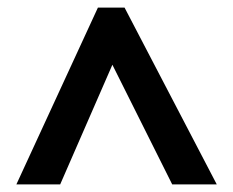

<svg xmlns="http://www.w3.org/2000/svg" viewBox="-20 -738 612 504"><path d="M23 -254 237 -718H307L549 -254H432L275 -568L138 -254Z"/></svg>

Font: Noto Sans Sinhala UI
Style: Bold
Weight: 700
Designer: Jelle Bosma - Monotype Design Team
Foundry: Monotype Imaging Inc.
Version: Version 2.006; ttfautohint (v1.8.4.7-5d5b)